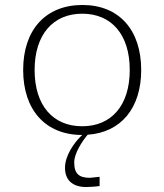

<svg xmlns="http://www.w3.org/2000/svg" viewBox="-20 -531 660 771"><path d="M119 -250C119 -393 194 -476 310 -476C428 -476 501 -392 501 -250C501 -107 427 -24 310 -24C193 -24 119 -107 119 -250ZM380 179 341 183C300 183 278 169 278 121C278 84 311 35 332 10C466 1 547 -97 547 -250C547 -411 458 -511 311 -511C163 -511 73 -411 73 -250C73 -89 163 11 310 11L302 19C280 41 241 92 241 143C241 190 269 220 326 220C336 220 359 219 380 216Z"/></svg>

Font: Perun ExtraLight
Style: Regular
Weight: 200
Foundry: Copyright (c) Stefan Peev, Context Ltd, 2016
Version: Version 1.089